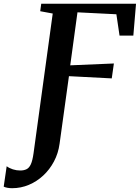

<svg xmlns="http://www.w3.org/2000/svg" viewBox="-131 -763 754 1036"><path d="M-65.5 252.5Q-80 252.5 -92.5 250Q-105 247.5 -111 244L-95 134Q-81 144.5 -61.5 150.8Q-42 157 -22 157Q-2 157 12.2 150Q26.5 143 35.5 123.2Q44.5 103.5 50 64L153.5 -690L86 -702.5L91.5 -743H603L588.5 -571H514L497 -686L287 -696.5L248 -410.5L483.5 -420.5L472 -340L241 -352L190.5 12.5Q183.5 64.5 160.2 108.2Q137 152 102.2 184.2Q67.5 216.5 24.5 234.5Q-18.5 252.5 -65.5 252.5Z"/></svg>

Font: Merriweather 48pt SemiBold
Style: Italic
Weight: 600
Italic angle: -7.8°
Designer: Eben Sorkin
Foundry: Eben Sorkin
Version: Version 2.101